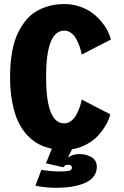

<svg xmlns="http://www.w3.org/2000/svg" viewBox="-20 -726 610 944"><path d="M291 96.5 206 77 235 5Q200 -2 170.2 -17.5Q140.5 -33 114 -61.2Q87.5 -89.5 69.2 -128.2Q51 -167 40.2 -223Q29.5 -279 29.5 -348Q29.5 -415.5 39.5 -470.5Q49.5 -525.5 68.2 -564Q87 -602.5 111.2 -630.5Q135.5 -658.5 166.2 -674.8Q197 -691 228.8 -698.5Q260.5 -706 296.5 -706Q335.5 -706 370.8 -694.2Q406 -682.5 431.2 -664.2Q456.5 -646 476.5 -622.2Q496.5 -598.5 508.2 -575.8Q520 -553 525 -531.5L382 -458Q378.5 -476 372.5 -494Q366.5 -512 356.5 -531.5Q346.5 -551 330.8 -563.2Q315 -575.5 296.5 -575.5Q206.5 -575.5 206.5 -348Q206.5 -119.5 295.5 -119.5Q314.5 -119.5 330.2 -131.8Q346 -144 356.2 -163.8Q366.5 -183.5 372.5 -201Q378.5 -218.5 382 -236.5L522 -164Q516.5 -140 502.2 -114.2Q488 -88.5 465.5 -62.8Q443 -37 408.5 -17.8Q374 1.5 334 8L314 48.5Q338 31.5 369 31.5Q404.5 31.5 430.2 47Q456 62.5 456 95Q456 122.5 439.5 143Q423 163.5 394.5 175Q366 186.5 331.5 192Q297 197.5 257 197.5Q203.5 197.5 154 187L183.5 109Q231.5 117 272 117Q304.5 117 319 113.8Q333.5 110.5 333.5 98Q333.5 84 312.5 84Q307 84 300 88Q293 92 291 96.5Z"/></svg>

Font: League Mono Narrow ExtraBold
Style: Regular
Weight: 800
Width: 3
Designer: Tyler Finck
Foundry: The League of Moveable Type / Tyler Finck
Version: Version 2.210